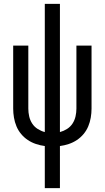

<svg xmlns="http://www.w3.org/2000/svg" viewBox="-20 -755 540 990"><path d="M211 215V-2Q188 -5 165.5 -12.5Q143 -20 123.5 -33Q104 -46 89 -64Q74 -82 65 -103.5Q56 -125 52 -148.5Q48 -172 48 -195V-520H126V-195Q126 -175 130.5 -155Q135 -135 146 -118Q157 -101 174.5 -90Q192 -79 211 -74V-735H289V-74Q308 -79 325.5 -90Q343 -101 354 -118Q365 -135 369.5 -155Q374 -175 374 -195V-520H452V-195Q452 -172 448 -148.5Q444 -125 435 -103.5Q426 -82 411 -64Q396 -46 376.5 -33Q357 -20 334.5 -12.5Q312 -5 289 -2V215Z"/></svg>

Font: Iosevka Curly
Style: Regular
Weight: 400
Monospace: yes
Designer: Belleve Invis
Foundry: Belleve Invis
Version: Version 22.1.2; ttfautohint (v1.8.4)